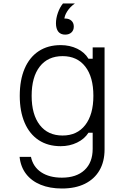

<svg xmlns="http://www.w3.org/2000/svg" viewBox="-20 -864 740 1098"><path d="M578 -10Q578 60 549 110Q520 160 465.5 187Q411 214 334 214Q265 214 212.5 192.5Q160 171 129 130.5Q98 90 92 33H157Q169 90 215.5 121Q262 152 334 152Q417 152 463.5 108.5Q510 65 510 -13V-105H486Q463 -69 420.5 -48.5Q378 -28 327 -28Q254 -28 201.5 -62.5Q149 -97 121 -162Q93 -227 93 -316Q93 -407 121 -472Q149 -537 201.5 -571.5Q254 -606 327 -606Q379 -606 421.5 -585.5Q464 -565 486 -528H510V-593H578ZM161 -316Q161 -209 207.5 -149Q254 -89 338 -89Q421 -89 467.5 -149Q514 -209 514 -316Q514 -424 467.5 -483.5Q421 -543 338 -543Q254 -543 207.5 -483.5Q161 -424 161 -316ZM353 -758Q375 -758 388.5 -745.5Q402 -733 402 -712Q402 -691 388.5 -678.5Q375 -666 353 -666Q331 -666 317.5 -678.5Q304 -691 304 -712Q304 -733 317.5 -745.5Q331 -758 353 -758ZM408 -844Q380 -824 364 -798.5Q348 -773 348 -752L353 -666Q327 -666 313.5 -683Q300 -700 300 -731Q300 -759 311 -790.5Q322 -822 340 -844Z"/></svg>

Font: Martian Mono SemiExpanded ExtraLight
Style: Regular
Weight: 250
Monospace: yes
Version: Version 0.930